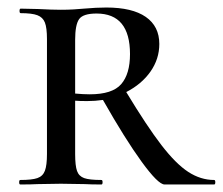

<svg xmlns="http://www.w3.org/2000/svg" viewBox="-20 -491 593 511"><path d="M550 0H418Q401 0 357 -60.5Q313 -121 254 -225Q233 -222 212 -222Q191 -222 180 -223V-81Q180 -50 185 -36Q190 -22 204 -17Q218 -12 250 -12Q253 -12 253 -6Q253 0 250 0Q222 0 206 -1L142 -2L80 -1Q63 0 34 0Q31 0 31 -6Q31 -12 34 -12Q65 -12 79.5 -17Q94 -22 99.5 -36.5Q105 -51 105 -81V-387Q105 -417 99.5 -431Q94 -445 79.5 -450.5Q65 -456 35 -456Q32 -456 32 -462Q32 -468 35 -468L81 -467Q119 -465 142 -465Q161 -465 176.5 -466Q192 -467 203 -468Q236 -471 263 -471Q332 -471 368 -446Q404 -421 404 -374Q404 -334 380.5 -300.5Q357 -267 316 -246Q371 -155 409.5 -105Q448 -55 481 -33.5Q514 -12 550 -12Q553 -12 553 -6Q553 0 550 0ZM219 -240Q279 -240 302.5 -267Q326 -294 326 -347Q326 -455 237 -455Q201 -455 190.5 -440Q180 -425 180 -385V-242Q202 -240 219 -240Z"/></svg>

Font: Cormorant SC Medium
Style: Regular
Weight: 500
Designer: Christian Thalmann (Catharsis Fonts)
Version: Version 3.000